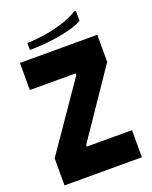

<svg xmlns="http://www.w3.org/2000/svg" viewBox="-158 -946 814 1031"><g transform="rotate(-20 249.0 -430.5)"><path d="M470 -545 212 -165V-155H470V0H28V-155L290 -535V-545H28V-700H470ZM397 -861 406 -859V-803Q377 -787 336.5 -776Q296 -765 252 -758.5Q208 -752 168.5 -749.5Q129 -747 102 -747V-787Q139 -787 192.5 -794.5Q246 -802 301 -818.5Q356 -835 397 -861Z"/></g></svg>

Font: Phudu
Style: Bold
Weight: 700
Version: Version 1.005;gftools[0.9.23]